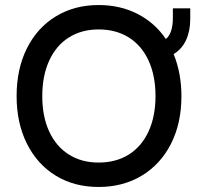

<svg xmlns="http://www.w3.org/2000/svg" viewBox="-20 -730 788 763"><path d="M46 -348Q46 -456 87 -538Q128 -620 202 -665Q276 -710 372 -710Q458 -710 527 -674.5Q596 -639 639 -575Q667 -597 667 -660V-697H736V-654Q736 -607 719.5 -571Q703 -535 670 -515Q701 -439 701 -348Q701 -240 659.5 -158.5Q618 -77 543.5 -32Q469 13 372 13Q275 13 201.5 -32Q128 -77 87 -159Q46 -241 46 -348ZM598 -348Q598 -429 570.5 -489Q543 -549 492 -581Q441 -613 372 -613Q304 -613 253.5 -581Q203 -549 175.5 -489Q148 -429 148 -348Q148 -267 175.5 -207.5Q203 -148 253.5 -116Q304 -84 372 -84Q441 -84 492 -116Q543 -148 570.5 -208Q598 -268 598 -348Z"/></svg>

Font: Hanken Grotesk Medium
Style: Regular
Weight: 500
Designer: Alfredo Marco Pradil
Foundry: Hanken Design Co.
Version: Version 3.014